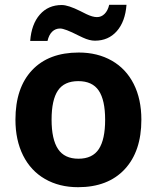

<svg xmlns="http://www.w3.org/2000/svg" viewBox="-20 -777 659 807"><path d="M378.9 -606Q356 -606 328.1 -619.1Q318.8 -623 309.6 -627.9Q252.4 -657.2 232.7 -657.2Q212.9 -657.2 199.2 -643.8Q185.5 -630.4 179.7 -605H106.9Q112.3 -675.8 147.5 -715.8Q182.6 -755.9 239.7 -755.9Q266.6 -755.9 317.4 -730.5Q335 -721.7 342.8 -717.8Q369.1 -705.1 387.5 -705.1Q405.8 -705.1 419.4 -718.5Q433.1 -731.9 439 -756.8H511.7Q506.3 -686 470.9 -646Q435.5 -606 378.9 -606ZM311 -556.2Q390.1 -556.2 450 -522Q509.8 -487.8 542 -424.1Q574.2 -360.4 574.2 -273.9Q574.2 -140.6 503.9 -65.4Q433.6 9.8 308.1 9.8Q229 9.8 169.2 -24.7Q109.4 -59.1 77.1 -123.5Q44.9 -188 44.9 -273.9Q44.9 -407.7 114.7 -481.9Q184.6 -556.2 311 -556.2ZM395 -396.2Q368.2 -436 309.1 -436Q250 -436 223.4 -396.5Q196.8 -356.9 196.8 -274.2Q196.8 -191.4 223.9 -150.6Q251 -109.9 309.8 -109.9Q368.7 -109.9 395.3 -150.4Q421.9 -190.9 421.9 -273.7Q421.9 -356.4 395 -396.2Z"/></svg>

Font: Open Sans Hebrew
Style: Bold
Weight: 700
Foundry: Ascender Corporation, Yanek Iontef
Version: Version 2.001;PS 002.001;hotconv 1.0.70;makeotf.lib2.5.58329